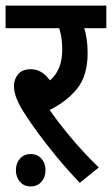

<svg xmlns="http://www.w3.org/2000/svg" viewBox="-20 -642 401 688"><path d="M334 -42 266 13Q219 -36 178.5 -85.5Q138 -135 107.5 -177.5Q77 -220 60 -248Q43 -277 36.5 -297Q30 -317 30 -335Q30 -357 44.5 -375.5Q59 -394 91 -394Q130 -394 159 -354Q203 -391 203 -464Q203 -508 192 -541H0V-622H361V-541H282Q287 -525 290.5 -502.5Q294 -480 294 -452Q294 -371 256.5 -324.5Q219 -278 158 -248Q191 -200 238 -144.5Q285 -89 334 -42ZM37 -32Q37 -57 51.5 -73.5Q66 -90 90 -90Q114 -90 128.5 -73.5Q143 -57 143 -32Q143 -7 128.5 9.5Q114 26 90 26Q66 26 51.5 9.5Q37 -7 37 -32Z"/></svg>

Font: Noto Sans Condensed Medium
Style: Italic
Weight: 500
Width: 3
Italic angle: -12°
Designer: Monotype Design Team
Foundry: Monotype Imaging Inc.
Version: Version 2.013; ttfautohint (v1.8.4.7-5d5b)